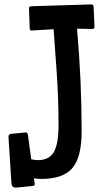

<svg xmlns="http://www.w3.org/2000/svg" viewBox="-20 -773 456 876"><path d="M331.5 -642.1Q352.5 -405.3 352.5 -174.3Q352.5 -54.2 309.1 -4.9Q267.1 43.5 167 43.5Q158.7 43.5 150.9 42.5L134.8 40.5L138.7 66.9Q138.7 74.7 127.4 75.7L52.7 83Q34.2 83 32.2 64L18.6 -149.4Q19.5 -160.6 29.3 -162.1L97.2 -168.9Q105.5 -168.9 107.4 -157.7L122.6 -46.4Q135.7 -42.5 156.5 -42.5Q177.2 -42.5 195.8 -51.3Q214.4 -60.1 225.6 -79.1Q247.1 -116.2 247.1 -203.1Q247.1 -324.2 238.3 -448.7L224.6 -639.6L123.5 -633.8Q115.7 -633.8 115.7 -643.1L112.3 -734.9Q112.8 -740.7 115.2 -742.4Q117.7 -744.1 124 -744.6L398.4 -752.9Q406.2 -752.9 407.2 -741.2L411.1 -649.9Q410.2 -642.1 403.3 -640.6Z"/></svg>

Font: Wellfleet
Style: Regular
Weight: 400
Designer: Riccardo De Franceschi
Foundry: Riccardo De Franceschi
Version: Version 1.002